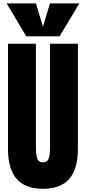

<svg xmlns="http://www.w3.org/2000/svg" viewBox="-20 -1121 514 1148"><path d="M27.8 -230V-859.4H194.8V-236.8Q194.8 -217.3 196 -204.6Q197.3 -191.9 201.2 -178Q205.1 -164.1 213.9 -157.2Q222.7 -150.4 236.8 -150.4Q251 -150.4 260 -157.2Q269 -164.1 272.7 -178Q276.4 -191.9 277.6 -204.3Q278.8 -216.8 278.8 -236.8V-859.4H445.8V-230Q445.8 -111.3 394.5 -51.8Q343.3 7.8 236.8 7.8Q130.4 7.8 79.1 -51.8Q27.8 -111.3 27.8 -230ZM336.4 -903.8H137.2L19.5 -1100.6H194.8L236.8 -961.4L278.8 -1100.6H454.1Z"/></svg>

Font: Anton
Style: Regular
Weight: 400
Designer: Vernon Adams, Tural Alisoy
Foundry: Vernon Adams
Version: Version 2.300